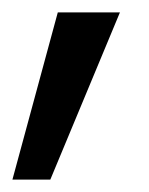

<svg xmlns="http://www.w3.org/2000/svg" viewBox="-22 -146 240 309"><path d="M71 -126H171L59 143H-2Z"/></svg>

Font: Poppins
Style: Regular
Weight: 400
Designer: Ninad Kale (Devanagari), Jonny Pinhorn (Latin)
Foundry: Indian Type Foundry
Version: Version 3.002 2017